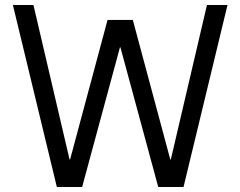

<svg xmlns="http://www.w3.org/2000/svg" viewBox="-20 -750 964 770"><path d="M208 0 31.7 -730H114.1L259 -110.1H261L411.3 -670H512.7L663 -110.1H665L810 -730H892.4L716 0H614.6L463 -559.9H461L309.4 0Z"/></svg>

Font: M PLUS 2 Thin
Style: Regular
Weight: 100
Designer: Coji Morishita
Foundry: UNDERFOREST DESIGN
Version: Version 1.001